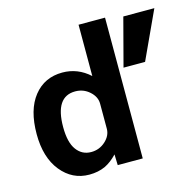

<svg xmlns="http://www.w3.org/2000/svg" viewBox="-110 -865 1014 992"><g transform="rotate(-15 397.5 -369.5)"><path d="M39.1 -260.7Q39.1 -390.6 96.2 -462.4Q153.3 -534.2 249 -534.2Q331.1 -534.2 394.5 -476.6V-751H536.1V2H402.3L400.4 -55.7Q369.1 -22.5 335 -5.9Q296.9 11.7 249 11.7Q158.2 11.7 98.6 -62Q39.1 -135.7 39.1 -260.7ZM676.8 -476.6H561.5L628.9 -732.4H794.9ZM396.5 -328.1Q396.5 -365.2 364.3 -394Q332 -422.9 288.1 -422.9Q180.7 -422.9 180.7 -260.7Q180.7 -178.7 210 -138.7Q239.3 -98.6 288.1 -98.6Q332 -98.6 364.3 -127.9Q396.5 -157.2 396.5 -194.3Z"/></g></svg>

Font: Nasu
Style: Bold
Weight: 700
Designer: Ryoko NISHIZUKA (kana &amp; ideographs); Paul D. Hunt (Latin, Greek &amp; Cyrillic); Wenlong ZHANG (bopomofo); Sandoll C
Version: Version 2014.1215